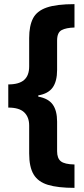

<svg xmlns="http://www.w3.org/2000/svg" viewBox="-20 -742 406 928"><path d="M340 166Q260 166 212 151.5Q164 137 142.5 101Q121 65 121 0V-135Q121 -176 97 -199Q73 -222 20 -222V-334Q72 -334 96.5 -355.5Q121 -377 121 -421V-558Q121 -617 139.5 -653Q158 -689 205.5 -705.5Q253 -722 340 -722V-609Q300 -608 278 -596.5Q256 -585 256 -546V-404Q256 -349 234.5 -319Q213 -289 165 -281V-275Q214 -266 235 -236.5Q256 -207 256 -154V-11Q256 23 274 37.5Q292 52 340 53Z"/></svg>

Font: Noto Sans Thai Looped UI Condensed ExtraBold
Style: Regular
Weight: 800
Width: 3
Designer: Cadson Demak Team
Foundry: Cadson Demak Co., Ltd.
Version: Version 1.000